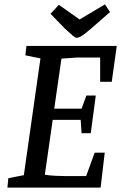

<svg xmlns="http://www.w3.org/2000/svg" viewBox="-20 -858 563 878"><path d="M14 0 18 -43 89 -57 165 -591 96 -605 101 -648H514L491 -484H438V-595H334L261 -590L228 -361H353L375 -421H418L395 -249H353L349 -310H221L185 -59Q210 -55 234 -54Q258 -53 273 -53H374L413 -160H459L440 0ZM331 -685Q325 -685 314 -694Q303 -703 292 -713.5Q281 -724 274 -730L211 -795L249 -836L344 -769L460 -838L483 -803L409 -738Q385 -717 369.5 -705Q354 -693 345 -689Q336 -685 331 -685Z"/></svg>

Font: Faustina Medium
Style: Italic
Weight: 500
Italic angle: -8°
Designer: Alfonso Garcia
Foundry: http://www.omnibus-type.com
Version: Version 1.200